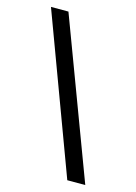

<svg xmlns="http://www.w3.org/2000/svg" viewBox="-102 -699 535 756"><g transform="rotate(15 165.5 -321.5)"><path d="M10.3 -642.6H81.5L322.3 0H249Z"/></g></svg>

Font: Khula Regular
Style: Regular
Weight: 400
Designer: Erin McLaughlin, Steve Matteson
Version: Version 1.000;PS 1.0;hotconv 1.0.72;makeotf.lib2.5.5900